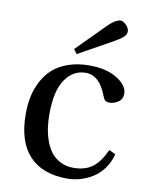

<svg xmlns="http://www.w3.org/2000/svg" viewBox="-83 -784 662 856"><g transform="rotate(10 248.0 -355.5)"><path d="M210.9 -562 330.1 -682.1Q369.6 -723.1 394 -723.1Q405.8 -723.1 419.4 -709Q433.1 -694.8 433.1 -680.2Q433.1 -666 418.5 -653.3Q403.8 -640.6 377 -626L226.1 -542ZM48.8 -240.2Q48.8 -281.7 56.4 -318.6Q64 -355.5 82 -389.6Q100.1 -423.8 127.4 -448.2Q154.8 -472.7 197 -487.3Q239.3 -502 292 -502Q368.7 -502 417.2 -471.9Q465.8 -441.9 465.8 -404.8Q465.8 -379.4 446.5 -366.7Q427.2 -354 407.2 -354Q394 -354 387.5 -360.1Q380.9 -366.2 376 -379.9Q343.8 -466.8 280.8 -466.8Q224.6 -466.8 188.7 -415Q152.8 -363.3 152.8 -257.8Q152.8 -227.1 156.5 -198.7Q160.2 -170.4 170.4 -140.6Q180.7 -110.8 196.5 -89.4Q212.4 -67.9 239 -54Q265.6 -40 299.8 -40Q353 -40 386.5 -65.9Q419.9 -91.8 443.8 -146L473.1 -131.8Q463.4 -93.8 441.7 -64.7Q419.9 -35.6 392.3 -19.5Q364.7 -3.4 336.7 4.4Q308.6 12.2 280.8 12.2Q167.5 12.2 108.2 -51.8Q48.8 -115.7 48.8 -240.2Z"/></g></svg>

Font: Heuristica
Style: Regular
Weight: 400
Version: Version 1.0.2